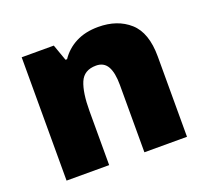

<svg xmlns="http://www.w3.org/2000/svg" viewBox="-102 -686 873 809"><g transform="rotate(-20 335.0 -281.5)"><path d="M412 -563Q498 -563 552 -515Q606 -467 606 -360V0H415V-302Q415 -357 399 -385Q383 -413 348 -413Q294 -413 275.5 -369Q257 -325 257 -242V0H66V-553H210L236 -480H243Q269 -519 311.5 -541Q354 -563 412 -563Z"/></g></svg>

Font: Noto Sans Gurmukhi UI Black
Style: Regular
Weight: 900
Designer: Jelle Bosma - Monotype Design Team
Foundry: Monotype Imaging Inc.
Version: Version 2.004; ttfautohint (v1.8.4.7-5d5b)